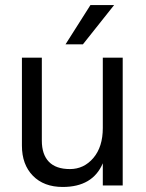

<svg xmlns="http://www.w3.org/2000/svg" viewBox="-20 -736 580 762"><path d="M309 -560H240L339 -716H433ZM467 0H388V-88Q348 6 229 6Q154 6 110.5 -38.5Q67 -83 67 -158V-507H146V-178Q146 -123 174 -94Q202 -65 257.5 -65Q313 -65 350.5 -109Q388 -153 388 -228V-507H467Z"/></svg>

Font: Hind Colombo
Style: Regular
Weight: 400
Designer: Jyotish Sonowal, Aditi Pimprikar
Foundry: Indian Type Foundry
Version: Version 1.000;PS 1.0;hotconv 1.0.86;makeotf.lib2.5.63406; tt